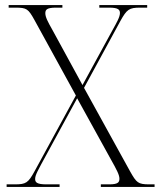

<svg xmlns="http://www.w3.org/2000/svg" viewBox="-20 -734 629 754"><path d="M6 0H214V-10H162C125 -10 118 -18 118 -31C118 -47 129 -65 162 -126L283 -348L416 -107C439 -66 449 -47 449 -32C449 -18 443 -10 409 -10H376V0H587V-10H566C522 -10 516 -17 492 -59L310 -389L453 -652C478 -697 487 -704 530 -704H558V-714H370V-704H409C444 -704 451 -696 451 -683C451 -667 438 -645 422 -616L304 -400L185 -618C168 -648 158 -667 158 -682C158 -696 164 -704 200 -704H225V-714H14V-704H41C85 -704 91 -699 115 -656L278 -359L116 -62C91 -16 82 -10 39 -10H6Z"/></svg>

Font: Noto Serif Display ExtraLight
Style: Regular
Weight: 200
Designer: Monotype Design Team
Foundry: Monotype Imaging Inc.
Version: Version 2.009